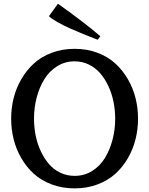

<svg xmlns="http://www.w3.org/2000/svg" viewBox="-20 -1017 816 1050"><path d="M41 0ZM54.4 -256.3Q41 -311 41 -368.2Q41 -425.3 54.4 -479.7Q67.9 -534.2 96.2 -583.3Q124.5 -632.3 164.8 -669.4Q205.1 -706.5 262.7 -728.3Q320.3 -750 388.2 -750Q456.1 -750 513.4 -728.3Q570.8 -706.5 611.1 -669.4Q651.4 -632.3 679.7 -583.3Q708 -534.2 721.4 -479.7Q734.9 -425.3 734.9 -368.2Q734.9 -311 721.4 -256.3Q708 -201.7 679.7 -152.6Q651.4 -103.5 611.1 -66.9Q570.8 -30.3 513.4 -8.5Q456.1 13.2 388.2 13.2Q320.3 13.2 262.7 -8.5Q205.1 -30.3 164.8 -66.9Q124.5 -103.5 96.2 -152.6Q67.9 -201.7 54.4 -256.3ZM166 -369.1Q166 -321.3 175 -275.9Q184.1 -230.5 202.9 -190.4Q221.7 -150.4 247.6 -120.1Q273.4 -89.8 309.8 -72.5Q346.2 -55.2 388.2 -55.2Q440.4 -55.2 483.4 -81.8Q526.4 -108.4 553.5 -152.6Q580.6 -196.8 595.2 -252.2Q609.9 -307.6 609.9 -367.2Q609.9 -414.1 600.8 -459.5Q591.8 -504.9 573.2 -544.9Q554.7 -585 528.6 -615.5Q502.4 -646 466.3 -663.8Q430.2 -681.6 388.2 -681.6Q335.9 -681.6 293 -655Q250 -628.4 222.7 -584Q195.3 -539.6 180.7 -484.1Q166 -428.7 166 -369.1ZM247.6 -928.7 296.9 -996.6Q439.9 -895 528.8 -818.8L514.6 -799.8Q505.9 -803.2 490.7 -808.8Q475.6 -814.5 435.3 -830.8Q395 -847.2 361.8 -862.1Q328.6 -877 294.9 -895.8Q261.2 -914.6 247.6 -928.7Z"/></svg>

Font: Trocchi
Style: Regular
Weight: 400
Designer: vernon adams
Version: Version 1.0; ttfautohint (v0.8) -l 6 -r 50 -G 100